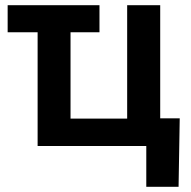

<svg xmlns="http://www.w3.org/2000/svg" viewBox="-20 -559 730 735"><path d="M360.8 -539.1V-435.5H9.3V-539.1ZM124 0V-539.1H250V-105H466.8V-539.1H593.3V0ZM540 156.2V0H499.5V-106H668L663.6 156.2Z"/></svg>

Font: Inter 18pt SemiBold
Style: Regular
Weight: 600
Designer: Rasmus Andersson
Foundry: rsms
Version: Version 4.001;git-66647c0bb